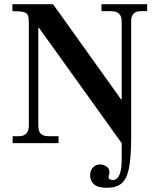

<svg xmlns="http://www.w3.org/2000/svg" viewBox="-20 -680 759 912"><path d="M488 212Q445 212 426.5 195.5Q408 179 408 154Q408 130 421.5 115.5Q435 101 457 101Q469 101 484.5 110Q500 119 500 139Q500 144 499 147.5Q498 151 497 153.5Q496 156 496 160Q496 170 503 172.5Q510 175 517 175Q529 175 538.5 164.5Q548 154 553 132.5Q558 111 558 79V0L165 -548H162V-85Q162 -57 173.5 -45Q185 -33 212 -33H258V0H40V-33H70Q117 -33 117 -85V-570Q117 -595 112.5 -607Q108 -619 91.5 -623Q75 -627 39 -627V-660H232L555 -208H558V-579Q558 -627 507 -627H462V-660H679V-627H649Q603 -627 603 -579V-25Q603 67 592.5 119Q582 171 557 191.5Q532 212 488 212Z"/></svg>

Font: Frank Ruhl Libre Medium
Style: Regular
Weight: 500
Designer: Yanek Iontef
Foundry: Fontef
Version: Version 6.004